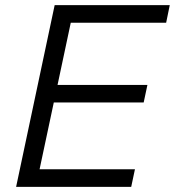

<svg xmlns="http://www.w3.org/2000/svg" viewBox="-20 -731 684 751"><path d="M193.8 -710.9H644L629.9 -642.1H256.8L205.1 -398.9H556.6L542 -330.1H190.4L134.8 -68.8H507.8L493.2 0H43Z"/></svg>

Font: Tuffy
Style: Italic
Weight: 400
Italic angle: -12°
Designer: Thatcher Ulrich, Karoly Barta and Michael Everson
Version: Version 001.271